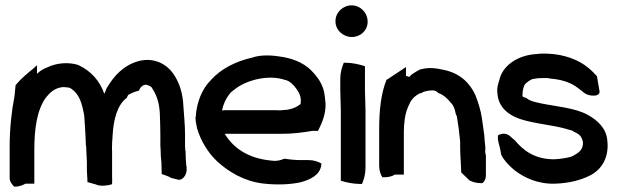

<svg xmlns="http://www.w3.org/2000/svg" viewBox="-20 -689 2303 716"><path d="M16 -26C16 -11 25 -1 33 7H36C51 7 64 2 75 -4H108V-130C108 -210 118 -279 151 -325C166 -343 182 -360 212 -364H220C223 -364 226 -364 229 -363H231C236 -363 242 -361 246 -358C276 -337 285 -307 294 -259L297 -215C298 -191 300 -170 300 -148V-147H301C302 -126 303 -105 304 -85V-54C304 -42 306 -29 306 -16V-10L338 -1C353 7 384 3 398 -2V-8C398 -15 399 -21 398 -31V-124C398 -133 397 -141 398 -148V-156C398 -165 400 -174 400 -185C403 -241 417 -296 450 -322L452 -323L458 -335C468 -341 482 -347 498 -351C502 -361 510 -373 525 -373H527L528 -372H529C531 -372 548 -364 546 -362C563 -337 574 -308 576 -266C577 -238 578 -213 578 -184V-158C578 -148 578 -141 579 -130C579 -115 580 -99 582 -82L583 -40C594 -36 607 -32 616 -27V-26H617C626 -24 633 -22 644 -19C658 -15 678 -34 676 -61V-68H675C673 -86 672 -110 672 -126V-127H671C670 -139 670 -150 670 -162V-190C670 -224 666 -259 664 -292C662 -341 649 -382 625 -416C602 -448 556 -477 496 -461C440 -445 405 -406 379 -362L378 -361L372 -346C371 -344 370 -342 369 -339C352 -388 319 -424 275 -445H274V-446C236 -459 189 -454 157 -438C142 -433 129 -424 118 -414V-446L105 -434C82 -415 58 -396 39 -372L38 -370L34 -330C23 -274 16 -208 16 -142Z M709 -253C709 -238 712 -223 715 -210C729 -163 756 -119 790 -87C834 -47 890 -14 958 -5C1007 1 1057 0 1100 -9C1133 -18 1173 -34 1178 -73L1179 -79C1167 -86 1151 -92 1131 -92H1102C1082 -92 1061 -94 1043 -97H1040C1032 -94 1024 -90 1006 -89C915 -94 854 -131 818 -190H1031C1073 -190 1110 -195 1145 -201H1166C1179 -227 1196 -263 1194 -304L1191 -331C1187 -374 1162 -405 1139 -428C1109 -457 1067 -473 1018 -479C985 -484 948 -484 920 -474C861 -461 804 -433 766 -390C734 -358 713 -308 710 -253ZM808 -277C813 -301 821 -318 834 -336C840 -345 848 -350 858 -358C897 -388 977 -413 1043 -391H1044C1063 -386 1077 -370 1088 -354C1096 -342 1101 -331 1102 -316C1102 -313 1101 -308 1101 -301C1088 -291 1075 -284 1053 -280L1030 -278C1024 -277 1017 -278 1010 -278H816C813 -278 811 -277 808 -277Z M1231 -610C1231 -576 1260 -551 1292 -551C1324 -551 1351 -575 1351 -608C1351 -642 1324 -669 1291 -669C1259 -669 1231 -643 1231 -610ZM1249 -352C1249 -326 1251 -304 1251 -277V-15C1270 -9 1297 -3 1324 -3H1330C1337 -20 1343 -39 1343 -62V-277C1343 -304 1341 -326 1341 -352V-442C1320 -449 1295 -455 1268 -455H1262C1255 -438 1249 -419 1249 -395Z M1394 -71C1394 -54 1399 -38 1406 -28H1413C1429 -28 1441 -31 1453 -38H1486V-197C1486 -227 1490 -264 1501 -288V-289C1506 -300 1512 -314 1520 -322C1526 -329 1541 -341 1551 -342H1553L1554 -344C1565 -349 1578 -352 1596 -352C1599 -352 1611 -348 1614 -342H1615C1635 -335 1649 -321 1662 -305V-304H1663C1671 -296 1676 -283 1679 -267V-266L1684 -254C1689 -225 1693 -192 1696 -161V-138C1696 -121 1697 -105 1698 -90C1698 -75 1700 -60 1700 -46C1710 -36 1721 -26 1731 -16C1741 -11 1756 -6 1773 -6H1779C1786 -11 1792 -22 1792 -34V-112C1788 -116 1790 -131 1790 -138V-140C1788 -154 1787 -169 1786 -185C1783 -204 1780 -228 1777 -249C1773 -277 1763 -308 1753 -334C1733 -378 1697 -415 1637 -428C1605 -435 1579 -439 1548 -430H1546C1535 -424 1525 -418 1515 -411L1506 -402C1502 -404 1498 -405 1494 -406V-439L1423 -392L1422 -393C1401 -342 1394 -278 1394 -208Z M1835 -341C1838 -290 1875 -261 1917 -246C1970 -228 2040 -223 2089 -209C2100 -205 2111 -204 2118 -200V-199C2140 -189 2149 -182 2154 -159C2155 -129 2137 -118 2111 -105C2095 -100 2070 -96 2046 -95C1974 -95 1931 -128 1899 -167L1898 -168H1897C1894 -170 1892 -173 1887 -177C1871 -194 1851 -193 1837 -184V-181C1836 -173 1837 -165 1839 -158L1845 -134L1849 -113V-112C1859 -92 1876 -73 1899 -54C1934 -27 1985 -2 2050 -4C2103 -6 2144 -17 2177 -33C2228 -57 2251 -107 2245 -163C2242 -211 2207 -241 2173 -260C2126 -287 2052 -292 1995 -304C1973 -309 1957 -312 1945 -322L1943 -323L1942 -324C1928 -328 1927 -328 1929 -341V-347C1930 -355 1933 -367 1937 -374C1944 -381 1959 -394 1970 -395H1971C1980 -397 1991 -398 2005 -398H2022C2023 -398 2027 -397 2031 -396H2032C2059 -394 2086 -388 2107 -378C2128 -369 2143 -354 2161 -341C2178 -329 2223 -326 2215 -353L2206 -405C2199 -412 2189 -424 2174 -436C2142 -463 2088 -487 2020 -489H1996C1990 -488 1983 -488 1975 -487C1912 -482 1854 -446 1842 -390C1838 -377 1832 -362 1835 -341Z"/></svg>

Font: SolarCharger
Style: 750
Weight: 700
Designer: Mew Too
Foundry: Cannot Into Space Fonts/KineticPlasma Fonts
Version: Version 1.100